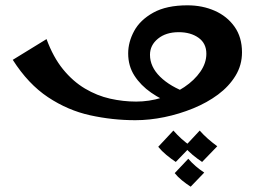

<svg xmlns="http://www.w3.org/2000/svg" viewBox="-20 -445 985 722"><path d="M489 7Q403 7 319 -11.5Q235 -30 160.5 -79.5Q86 -129 28 -220L155 -298Q180 -230 217 -184.5Q254 -139 299.5 -112Q345 -85 394 -74Q443 -63 492 -63Q541 -63 588 -77.5Q635 -92 673 -117.5Q711 -143 733.5 -175.5Q756 -208 756 -243Q756 -282 726.5 -303Q697 -324 652 -324Q604 -324 574 -299.5Q544 -275 544 -239Q544 -194 582 -156.5Q620 -119 687 -95L639 -50Q588 -69 548.5 -96.5Q509 -124 485.5 -160.5Q462 -197 462 -244Q462 -287 484.5 -328.5Q507 -370 556.5 -397.5Q606 -425 685 -425Q741 -425 787.5 -404.5Q834 -384 862 -344.5Q890 -305 890 -248Q890 -200 865.5 -160Q841 -120 800 -89.5Q759 -59 706.5 -37.5Q654 -16 598 -4.5Q542 7 489 7ZM697 257Q680 246 664 233Q648 220 637 206L688 152Q701 167 715.5 179.5Q730 192 748 204ZM641 164Q623 152 605.5 137.5Q588 123 575 107L632 46Q647 63 662.5 77Q678 91 698 105ZM740 164Q722 152 704.5 137.5Q687 123 674 107L731 46Q746 63 762 77Q778 91 797 105Z"/></svg>

Font: Marhey Light
Style: Regular
Weight: 400
Version: Version 1.000